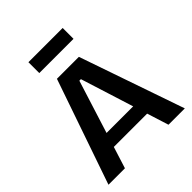

<svg xmlns="http://www.w3.org/2000/svg" viewBox="-229 -993 1138 1138"><g transform="rotate(-45 340.0 -424.5)"><path d="M20 0 248 -660H432L660 0H523L347 -558H334L158 0ZM141 -136V-225H556V-136ZM198 -758V-849H485V-758Z"/></g></svg>

Font: Bricolage Grotesque SemiBold
Style: Regular
Weight: 600
Designer: Mathieu Triay
Foundry: Atelier Triay
Version: Version 1.000;gftools[0.9.30]